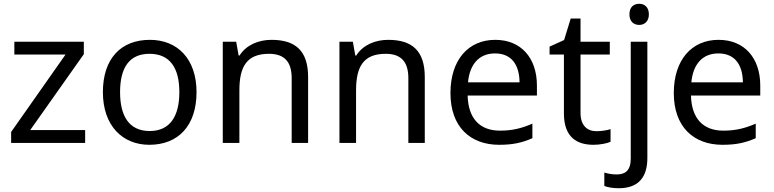

<svg xmlns="http://www.w3.org/2000/svg" viewBox="-20 -757 4098 1017"><path d="M431 0V-68H140L424 -470V-536H56V-468H327L39 -58V0Z M1021 -269C1021 -446 919 -546 774 -546C620 -546 525 -446 525 -269C525 -91 629 10 771 10C924 10 1021 -91 1021 -269ZM616 -269C616 -396 663 -472 772 -472C881 -472 930 -396 930 -269C930 -142 881 -63 773 -63C664 -63 616 -142 616 -269Z M1418 -546C1350 -546 1284 -519 1249 -463H1244L1231 -536H1160V0H1248V-278C1248 -403 1286 -472 1405 -472C1487 -472 1525 -429 1525 -343V0H1612V-349C1612 -487 1546 -546 1418 -546Z M2036 -546C1968 -546 1902 -519 1867 -463H1862L1849 -536H1778V0H1866V-278C1866 -403 1904 -472 2023 -472C2105 -472 2143 -429 2143 -343V0H2230V-349C2230 -487 2164 -546 2036 -546Z M2603 -546C2461 -546 2366 -440 2366 -264C2366 -85 2471 10 2624 10C2697 10 2745 -1 2800 -25V-102C2744 -78 2696 -65 2628 -65C2521 -65 2460 -130 2457 -251H2824V-304C2824 -450 2740 -546 2603 -546ZM2602 -474C2691 -474 2731 -412 2732 -321H2459C2468 -417 2518 -474 2602 -474Z M3139 -62C3090 -62 3055 -93 3055 -158V-468H3210V-536H3055V-659H3003L2968 -545L2891 -510V-468H2967V-156C2967 -26 3040 10 3124 10C3156 10 3195 3 3214 -6V-73C3197 -67 3165 -62 3139 -62Z M3314 -681C3314 -643 3337 -625 3366 -625C3393 -625 3417 -643 3417 -681C3417 -720 3393 -737 3366 -737C3337 -737 3314 -720 3314 -681ZM3258 240C3363 240 3409 180 3409 80V-536H3321V83C3321 148 3290 167 3247 167C3221 167 3201 163 3181 157V228C3199 235 3224 240 3258 240Z M3786 -546C3644 -546 3549 -440 3549 -264C3549 -85 3654 10 3807 10C3880 10 3928 -1 3983 -25V-102C3927 -78 3879 -65 3811 -65C3704 -65 3643 -130 3640 -251H4007V-304C4007 -450 3923 -546 3786 -546ZM3785 -474C3874 -474 3914 -412 3915 -321H3642C3651 -417 3701 -474 3785 -474Z"/></svg>

Font: Noto Sans Osage
Style: Regular
Weight: 400
Designer: Monotype Design Team
Foundry: Monotype Imaging Inc.
Version: Version 2.002